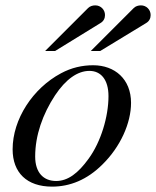

<svg xmlns="http://www.w3.org/2000/svg" viewBox="-20 -684 581 715"><path d="M318 -494H353L524 -598C536 -605 541 -616 541 -628C541 -648 525 -664 505 -664C495 -664 485 -661 478 -654ZM148 -494H185L354 -598C366 -605 371 -616 371 -628C371 -648 355 -664 335 -664C325 -664 315 -661 308 -654ZM468 -301C468 -389 408 -441 327 -441C286 -441 246 -432 207 -411C102 -355 27 -240 27 -128C27 -41 80 11 174 11C240 11 304 -14 362 -72C428 -137 468 -225 468 -301ZM384 -326C384 -250 356 -156 310 -93C271 -39 233 -10 189 -10C142 -10 111 -41 111 -101C111 -180 139 -259 185 -329C225 -389 269 -420 313 -420C356 -420 384 -387 384 -326Z"/></svg>

Font: STIXGeneral
Style: Italic
Weight: 400
Italic angle: -16.33°
Designer: MicroPress Inc., with final additions and corrections provided by Coen Hoffman, Elsevier (retired)
Version: Version 1.1.0